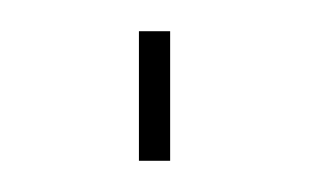

<svg xmlns="http://www.w3.org/2000/svg" viewBox="-20 -353 198 123"><path d="M69 -250V-333H89V-250Z"/></svg>

Font: Raleway Thin Thin
Style: Regular
Weight: 250
Version: Version 4.026